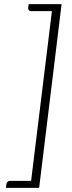

<svg xmlns="http://www.w3.org/2000/svg" viewBox="-20 -779 349 932"><path d="M9 133 11 114Q13 107 17.5 103Q22 99 29 99H131L232 -725H131Q124 -725 120 -729.5Q116 -734 117 -740L119 -759H279L170 133Z"/></svg>

Font: Aleo Light
Style: Italic
Weight: 300
Italic angle: -7°
Designer: Alessio Laiso
Foundry: Alessio Laiso
Version: Version 2.001;gftools[0.9.29]